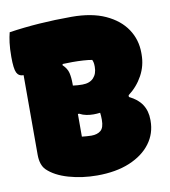

<svg xmlns="http://www.w3.org/2000/svg" viewBox="-81 -780 762 859"><g transform="rotate(-10 300.0 -350.5)"><path d="M292 9Q224 9 163 -8.5Q102 -26 68 -59Q45 -82 45 -129V-490Q23 -490 14 -508Q5 -526 5 -580Q5 -618 8.5 -644.5Q12 -671 17 -690Q83 -700 154 -705Q225 -710 301 -710Q393 -710 455 -681.5Q517 -653 549 -605Q581 -557 581 -497V-490Q581 -439 557 -395Q533 -351 492 -320V-312Q569 -276 569 -195V-191Q569 -133 535.5 -88Q502 -43 440 -17Q378 9 292 9ZM254 -414V-406Q274 -403 297 -403Q330 -403 347.5 -421.5Q365 -440 365 -471V-474Q365 -486 363 -493.5Q361 -501 359 -504Q343 -507 319.5 -508.5Q296 -510 270 -510Q249 -510 226 -509L224 -504Q244 -485 249 -464Q254 -443 254 -414ZM254 -174Q261 -173 275.5 -172Q290 -171 297 -171Q324 -171 339.5 -184Q355 -197 355 -232V-235Q355 -251 353 -265Q338 -263 323 -263Q307 -263 291 -266Q275 -269 260 -277H254Z"/></g></svg>

Font: Recursive Mn Csl St XBk
Style: Regular
Weight: 1000
Monospace: yes
Version: Version 1.079;hotconv 1.0.112;makeotfexe 2.5.65598; ttfautoh